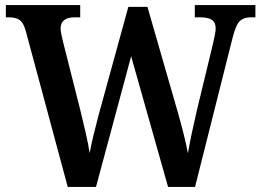

<svg xmlns="http://www.w3.org/2000/svg" viewBox="-20 -734 1025 754"><path d="M81 -613Q72 -645 57 -655.5Q42 -666 15 -666H3V-714H295V-666H274Q218 -666 218 -622Q218 -613 221 -599Q224 -585 227 -572L296 -299Q306 -258 316.5 -212.5Q327 -167 332 -133Q339 -169 348 -206.5Q357 -244 368 -285L484 -707H559L676 -301Q690 -253 701 -208.5Q712 -164 718 -132Q724 -167 733 -210Q742 -253 753 -300L817 -565Q820 -578 823.5 -595.5Q827 -613 827 -622Q827 -646 812 -656Q797 -666 766 -666H745V-714H983V-666H965Q938 -666 922.5 -652Q907 -638 894 -588L746 0H640L495 -513L357 0H246Z"/></svg>

Font: Noto Serif Thai SemiCondensed SemiBold
Style: Regular
Weight: 600
Width: 4
Designer: Monotype Design Team
Foundry: Monotype Imaging Inc.
Version: Version 2.002; ttfautohint (v1.8.4.7-5d5b)